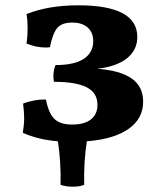

<svg xmlns="http://www.w3.org/2000/svg" viewBox="-20 -527 620 723"><path d="M307 5Q295 83 297 169Q280 176 254 176Q228 176 208 169Q210 83 198 5Q123 -1 66 -27Q71 -59 71 -84Q71 -101 67 -137Q84 -144 108 -148.5Q132 -153 153 -152Q163 -101 184.5 -79.5Q206 -58 252 -58Q298 -58 322.5 -77.5Q347 -97 347 -132Q347 -178 306 -198.5Q265 -219 183 -219Q181 -233 181 -240Q181 -261 189 -282Q260 -282 295.5 -305.5Q331 -329 331 -372Q331 -405 310 -423.5Q289 -442 252 -442Q212 -442 195 -421Q178 -400 168 -349L154 -348Q116 -348 80 -363Q84 -390 84 -421Q84 -450 80 -474Q162 -507 275 -507Q497 -507 497 -388Q497 -338 457.5 -307Q418 -276 346 -268Q431 -262 475 -232Q519 -202 519 -144Q519 -80 464 -41.5Q409 -3 307 5Z"/></svg>

Font: Vollkorn SC
Style: Bold
Weight: 700
Designer: Friedrich Althausen
Foundry: Friedrich Althausen
Version: Version 4.015